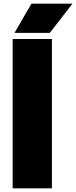

<svg xmlns="http://www.w3.org/2000/svg" viewBox="-20 -1019 412 1039"><path d="M48.5 0V-808H261V0ZM58.5 -841 150 -999H372L249.5 -841Z"/></svg>

Font: Encode Sans Black
Style: Regular
Weight: 900
Designer: Multiple Designers
Foundry: Impallari Type
Version: Version 3.002; ttfautohint (v1.8.3) -l 8 -r 50 -G 200 -x 14 